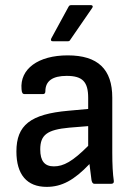

<svg xmlns="http://www.w3.org/2000/svg" viewBox="-20 -717 528 749"><path d="M186 -556H244C249 -556 252 -557 255 -563L339 -685C344 -691 342 -697 334 -697H259C253 -697 250 -696 247 -690L180 -567C177 -560 179 -556 186 -556ZM162 12C221 12 269 -14 329 -77C332 -51 336 -23 337 -14C339 -6 341 0 349 0H414C421 0 425 -4 424 -11C420 -39 418 -74 418 -122V-336C418 -447 362 -501 244 -501C129 -501 57 -448 64 -369C65 -355 68 -350 76 -350H148C154 -350 157 -354 157 -361C157 -401 185 -421 240 -421C302 -421 324 -398 324 -335V-292L247 -285C99 -272 44 -229 44 -126C44 -36 85 12 162 12ZM137 -134C137 -191 164 -211 250 -219L324 -225V-148C263 -87 228 -68 190 -68C154 -68 137 -89 137 -134Z"/></svg>

Font: Sofia Sans Cond SemiBold
Style: Regular
Weight: 600
Width: 3
Designer: Botio Nikoltchev, Ani Petrova
Foundry: lettersoup
Version: Version 4.100